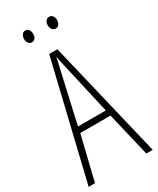

<svg xmlns="http://www.w3.org/2000/svg" viewBox="-222 -951 837 1017"><g transform="rotate(-30 196.0 -442.5)"><path d="M353 0 289 -269H104L39 0H0L171 -714H221L392 0ZM215 -596Q209 -622 204.5 -641.5Q200 -661 196 -683Q192 -661 187.5 -641.5Q183 -622 177 -597L111 -305H281ZM95 -849Q95 -864 102.5 -874.5Q110 -885 123 -885Q135 -885 143 -875Q151 -865 151 -849Q151 -832 143 -822.5Q135 -813 123 -813Q110 -813 102.5 -823.5Q95 -834 95 -849ZM240 -850Q240 -865 248 -875Q256 -885 269 -885Q281 -885 289 -875.5Q297 -866 297 -850Q297 -833 289 -823Q281 -813 269 -813Q256 -813 248 -823.5Q240 -834 240 -850Z"/></g></svg>

Font: Noto Sans Arabic ExtCond ExtLt
Style: Regular
Weight: 200
Width: 2
Designer: Monotype Design Team, Nadine Chahine, Nizar Qandah and Khaled Hosny
Foundry: Monotype Imaging Inc.
Version: Version 2.012; ttfautohint (v1.8.4.7-5d5b)